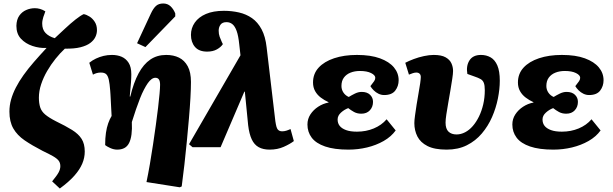

<svg xmlns="http://www.w3.org/2000/svg" viewBox="-20 -844 3515 1101"><path d="M323 237 279 196Q307 162 316.5 144Q326 126 326 109Q326 90 316.5 77.5Q307 65 284.5 52Q262 39 224 21Q164 -10 121.5 -39Q79 -68 56.5 -107Q34 -146 34 -204Q34 -239 43.5 -273Q53 -307 71 -342Q89 -377 115 -413.5Q141 -450 174.5 -488.5Q208 -527 247 -569Q206 -567 166 -580.5Q126 -594 100 -622Q74 -650 74 -696Q75 -732 90.5 -754Q106 -776 130 -786.5Q154 -797 180 -797Q194 -797 209 -793Q224 -789 240 -779Q238 -771 234.5 -763Q231 -755 228.5 -746.5Q226 -738 224 -728.5Q222 -719 222 -709Q222 -675 241 -655Q260 -635 294 -625Q322 -651 353.5 -680.5Q385 -710 413.5 -732.5Q442 -755 460 -763Q476 -760 493.5 -749Q511 -738 523.5 -718.5Q536 -699 536 -671Q536 -651 527 -632Q518 -613 497.5 -597.5Q477 -582 441.5 -573Q406 -564 352 -565Q325 -540 298.5 -507Q272 -474 250.5 -437Q229 -400 216 -361Q203 -322 203 -284Q203 -252 210.5 -228.5Q218 -205 239.5 -187Q261 -169 300 -149Q356 -122 393 -99Q430 -76 448 -47.5Q466 -19 466 25Q466 61 451.5 95Q437 129 406 164Q375 199 323 237Z M1011 230 820 200Q830 152 839.5 97Q849 42 857.5 -15Q866 -72 873.5 -126Q881 -180 886.5 -226.5Q892 -273 895 -307Q898 -341 898 -358Q898 -378 891.5 -388Q885 -398 871 -398Q860 -398 849 -390Q838 -382 827.5 -367Q817 -352 805.5 -330Q794 -308 783 -280Q772 -252 760 -217.5Q748 -183 736 -144Q738 -103 734 -73Q730 -43 720 -23.5Q710 -4 693 5Q676 14 652 14Q632 14 611.5 4.5Q591 -5 583 -12Q583 -52 587.5 -82.5Q592 -113 600.5 -137Q609 -161 620 -179Q618 -211 617 -234.5Q616 -258 615 -274.5Q614 -291 613.5 -302.5Q613 -314 612 -324Q609 -364 604 -386.5Q599 -409 589 -418.5Q579 -428 558 -428Q546 -428 535 -425Q524 -422 513 -416L492 -484Q509 -498 530 -508Q551 -518 574 -523.5Q597 -529 622 -529Q653 -529 677.5 -518.5Q702 -508 717.5 -484Q733 -460 733 -418Q733 -408 732.5 -396.5Q732 -385 731 -370Q730 -355 728 -335.5Q726 -316 724 -291L727 -290Q746 -370 774.5 -423Q803 -476 842 -502.5Q881 -529 933 -529Q975 -529 1006.5 -513.5Q1038 -498 1056.5 -464Q1075 -430 1075 -374Q1075 -336 1072 -282.5Q1069 -229 1063.5 -165.5Q1058 -102 1051.5 -34.5Q1045 33 1037.5 99.5Q1030 166 1022 225ZM814 -574 766 -596 845 -766Q859 -796 874.5 -810Q890 -824 916 -824Q941 -824 958 -808Q975 -792 985 -767V-750Z M1526 14Q1489 14 1463.5 0Q1438 -14 1423.5 -45Q1409 -76 1403 -126L1384 -319L1381 -318L1245 0H1084L1064 -17L1359 -527L1352 -589Q1347 -639 1337 -666.5Q1327 -694 1312.5 -705.5Q1298 -717 1279 -717Q1255 -717 1244.5 -702.5Q1234 -688 1234 -668Q1234 -649 1239.5 -633.5Q1245 -618 1252 -603L1258 -591Q1247 -574 1224 -561Q1201 -548 1168 -548Q1121 -548 1098 -575Q1075 -602 1075 -644Q1075 -683 1097 -714.5Q1119 -746 1161 -764Q1203 -782 1264 -782Q1309 -782 1350.5 -772.5Q1392 -763 1425 -740Q1458 -717 1480 -676Q1502 -635 1509 -572L1559 -149Q1562 -129 1565.5 -116.5Q1569 -104 1577 -97.5Q1585 -91 1598 -91Q1610 -91 1621.5 -94.5Q1633 -98 1646 -104L1665 -35Q1643 -18 1607 -2Q1571 14 1526 14Z M1978 14Q1897 14 1844.5 -4Q1792 -22 1767.5 -54.5Q1743 -87 1743 -130Q1743 -162 1760 -188Q1777 -214 1804.5 -232Q1832 -250 1864 -256V-258Q1840 -269 1819.5 -284.5Q1799 -300 1787 -321.5Q1775 -343 1775 -371Q1775 -421 1807 -456Q1839 -491 1896 -510Q1953 -529 2027 -529Q2106 -529 2159 -509.5Q2212 -490 2239 -457.5Q2266 -425 2266 -384Q2266 -350 2246.5 -324.5Q2227 -299 2183 -299Q2166 -299 2150.5 -306.5Q2135 -314 2123 -326Q2111 -338 2104 -350Q2119 -369 2125.5 -378.5Q2132 -388 2132 -398Q2132 -413 2108 -425Q2084 -437 2044 -437Q2014 -437 1990 -427.5Q1966 -418 1952 -399Q1938 -380 1938 -351Q1938 -330 1949.5 -313Q1961 -296 1980 -288Q1996 -298 2015.5 -307.5Q2035 -317 2054 -317Q2085 -317 2102 -300.5Q2119 -284 2119 -260Q2119 -231 2101 -211.5Q2083 -192 2052 -192Q2028 -192 2010 -202Q1992 -212 1977 -224Q1955 -216 1935.5 -198.5Q1916 -181 1916 -159Q1916 -137 1928 -122Q1940 -107 1964.5 -98Q1989 -89 2027 -89Q2079 -89 2123.5 -107.5Q2168 -126 2197 -160L2249 -96Q2223 -60 2180 -35.5Q2137 -11 2085 1.5Q2033 14 1978 14Z M2541 14Q2472 14 2431.5 -6.5Q2391 -27 2373.5 -61.5Q2356 -96 2356 -138Q2356 -154 2360 -182.5Q2364 -211 2369 -244Q2374 -277 2380 -309Q2386 -341 2389.5 -366.5Q2393 -392 2393 -402Q2393 -415 2386 -421.5Q2379 -428 2367 -428Q2359 -428 2347.5 -424.5Q2336 -421 2325 -416L2304 -484Q2325 -495 2353 -505.5Q2381 -516 2411.5 -522.5Q2442 -529 2467 -529Q2511 -529 2535 -515.5Q2559 -502 2568.5 -481Q2578 -460 2578 -437Q2578 -422 2573.5 -392.5Q2569 -363 2563 -327Q2557 -291 2550.5 -254.5Q2544 -218 2539.5 -188Q2535 -158 2535 -141Q2535 -105 2552 -89Q2569 -73 2598 -73Q2623 -73 2647 -85.5Q2671 -98 2691 -121Q2711 -144 2726.5 -175.5Q2742 -207 2751 -245.5Q2760 -284 2760 -327Q2760 -354 2754.5 -368.5Q2749 -383 2736 -390.5Q2723 -398 2699 -406L2660 -420Q2652 -466 2672 -497.5Q2692 -529 2738 -529Q2769 -529 2793.5 -515Q2818 -501 2832 -468.5Q2846 -436 2846 -381Q2846 -333 2835 -278.5Q2824 -224 2801.5 -172.5Q2779 -121 2743 -78.5Q2707 -36 2657 -11Q2607 14 2541 14Z M3153 14Q3072 14 3019.5 -4Q2967 -22 2942.5 -54.5Q2918 -87 2918 -130Q2918 -162 2935 -188Q2952 -214 2979.5 -232Q3007 -250 3039 -256V-258Q3015 -269 2994.5 -284.5Q2974 -300 2962 -321.5Q2950 -343 2950 -371Q2950 -421 2982 -456Q3014 -491 3071 -510Q3128 -529 3202 -529Q3281 -529 3334 -509.5Q3387 -490 3414 -457.5Q3441 -425 3441 -384Q3441 -350 3421.5 -324.5Q3402 -299 3358 -299Q3341 -299 3325.5 -306.5Q3310 -314 3298 -326Q3286 -338 3279 -350Q3294 -369 3300.5 -378.5Q3307 -388 3307 -398Q3307 -413 3283 -425Q3259 -437 3219 -437Q3189 -437 3165 -427.5Q3141 -418 3127 -399Q3113 -380 3113 -351Q3113 -330 3124.5 -313Q3136 -296 3155 -288Q3171 -298 3190.5 -307.5Q3210 -317 3229 -317Q3260 -317 3277 -300.5Q3294 -284 3294 -260Q3294 -231 3276 -211.5Q3258 -192 3227 -192Q3203 -192 3185 -202Q3167 -212 3152 -224Q3130 -216 3110.5 -198.5Q3091 -181 3091 -159Q3091 -137 3103 -122Q3115 -107 3139.5 -98Q3164 -89 3202 -89Q3254 -89 3298.5 -107.5Q3343 -126 3372 -160L3424 -96Q3398 -60 3355 -35.5Q3312 -11 3260 1.5Q3208 14 3153 14Z"/></svg>

Font: Literata ExtraBold
Style: Italic
Weight: 800
Italic angle: -2°
Designer: Latin by Veronika Burian and Jose Scaglione. Greek by Irene Vlachou. Cyrillic by Vera Evstafieva
Foundry: TypeTogether
Version: Version 3.002